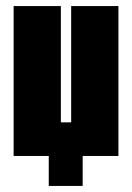

<svg xmlns="http://www.w3.org/2000/svg" viewBox="-20 -515 436 634"><path d="M141 99V0H25V-495H181V-111H215V-495H371V0H253V99Z"/></svg>

Font: Alumni Sans Black
Style: Regular
Weight: 900
Designer: Robert E. Leuschke
Foundry: Robert E. Leuschke
Version: Version 1.018